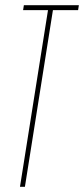

<svg xmlns="http://www.w3.org/2000/svg" viewBox="-20 -720 324 740"><path d="M281 -681H184L76 0H57L165 -681H69L72 -700H284Z"/></svg>

Font: Georama ExtraCondensed Thin
Style: Italic
Weight: 100
Width: 2
Italic angle: -9°
Designer: Jean-Baptiste Levee
Foundry: Production Type
Version: Version 1.001